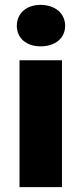

<svg xmlns="http://www.w3.org/2000/svg" viewBox="-20 -767 333 787"><path d="M146 -577C207 -577 247 -611 247 -661C247 -712 206 -747 146 -747C88 -747 49 -712 49 -661C49 -611 88 -577 146 -577ZM60 0H234V-520H60Z"/></svg>

Font: Fixel Display ExtraBold
Style: Regular
Weight: 800
Designer: AlfaBravo + MacPaw
Foundry: Kyrylo Tkachov, Marchela Mozhyna, Serhii Makarenko, Maria Weinstein, Zakhar Kryvoshyya
Version: Version 1.211